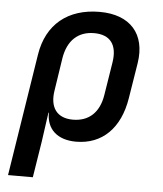

<svg xmlns="http://www.w3.org/2000/svg" viewBox="-53 -606 706 833"><g transform="rotate(5 300.0 -190.0)"><path d="M13 180H121L146 23L164 -105H166C165 -34 212 10 294 10C408 10 485 -66 506 -198L531 -353C551 -481 481 -560 348 -560C209 -560 118 -485 97 -353ZM272 -84C203 -84 170 -128 182 -203L204 -347C217 -424 262 -466 332 -466C402 -466 434 -424 422 -347L399 -203C387 -126 342 -84 272 -84Z"/></g></svg>

Font: JetBrains Mono SemiBold
Style: Italic
Weight: 472
Italic angle: -9°
Monospace: yes
Designer: Philipp Nurullin, Konstantin Bulenkov
Foundry: JetBrains
Version: Version 2.305